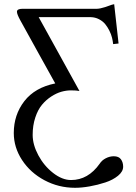

<svg xmlns="http://www.w3.org/2000/svg" viewBox="-20 -687 648 918"><path d="M442.9 -645Q457.5 -645 484.9 -653.8Q490.2 -655.3 498.8 -658.7Q507.3 -662.1 513.9 -664.1Q520.5 -666 525.9 -667L546.9 -479L521 -476.1Q519.5 -490.7 515.6 -506.8Q511.7 -522.9 502.9 -540.5Q494.1 -558.1 482.7 -572Q471.2 -585.9 453.1 -595.2Q435.1 -604.5 414.1 -605H165Q197.3 -545.9 262.5 -428.5Q327.6 -311 359.9 -252Q345.7 -254.9 318.8 -254.9Q296.9 -254.9 273.4 -248.3Q250 -241.7 225.1 -225.6Q200.2 -209.5 180.7 -186Q161.1 -162.6 148.7 -125Q136.2 -87.4 136.2 -42Q136.2 4.9 163.3 55.4Q190.4 106 233.9 139.9Q277.3 173.8 319.8 173.8Q401.4 173.8 457 95.2Q466.8 79.6 485.6 69.8Q504.4 60.1 523.9 60.1Q547.9 60.1 558.3 74.7Q568.8 89.4 568.8 109.9Q568.8 133.3 544.4 153.3Q520 173.3 483.6 185.3Q447.3 197.3 408.9 204.1Q370.6 210.9 338.9 210.9Q260.3 210.9 192.6 174.8Q125 138.7 85.4 78.1Q45.9 17.6 45.9 -50.8Q45.9 -138.2 96.4 -203.4Q147 -268.6 244.1 -288.1Q215.8 -338.9 160.4 -439Q105 -539.1 77.1 -589.8Q61 -619.1 61 -630.9Q61 -645 87.9 -645H111.8Z"/></svg>

Font: Common Serif
Style: Regular
Weight: 400
Designer: Philipp H. Poll, Khaled Hosny
Foundry: Stefan Peev, Context Ltd.
Version: Version 1.026